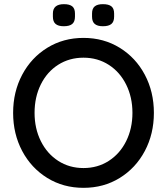

<svg xmlns="http://www.w3.org/2000/svg" viewBox="-20 -892 802 922"><path d="M381 10Q284 10 207 -37.5Q130 -85 86.5 -167Q43 -249 43 -350Q43 -451 86.5 -533Q130 -615 207 -662.5Q284 -710 381 -710Q478 -710 555 -662.5Q632 -615 675.5 -533Q719 -451 719 -350Q719 -249 675.5 -167Q632 -85 555 -37.5Q478 10 381 10ZM381 -615Q313 -615 259.5 -581Q206 -547 176 -486.5Q146 -426 146 -350Q146 -275 176 -214.5Q206 -154 259.5 -119.5Q313 -85 381 -85Q449 -85 502.5 -119.5Q556 -154 586 -214.5Q616 -275 616 -350Q616 -425 586 -485.5Q556 -546 502.5 -580.5Q449 -615 381 -615ZM234 -812V-827Q234 -872 287 -872Q314 -872 327 -861.5Q340 -851 340 -827V-812Q340 -788 327 -777Q314 -766 286 -766Q260 -766 247 -777Q234 -788 234 -812ZM422 -812V-827Q422 -851 435 -861.5Q448 -872 474 -872Q502 -872 515 -861.5Q528 -851 528 -827V-812Q528 -788 515 -777Q502 -766 474 -766Q448 -766 435 -777Q422 -788 422 -812Z"/></svg>

Font: Quicksand Medium
Style: Regular
Weight: 500
Designer: Andrew Paglinawan
Foundry: Andrew Paglinawan
Version: Version 3.000